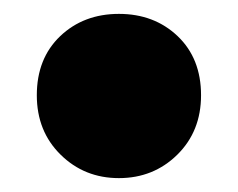

<svg xmlns="http://www.w3.org/2000/svg" viewBox="-20 -249 344 278"><path d="M33.3 -111.1Q33.3 -164.4 67.2 -196.7Q101.1 -228.9 152.2 -228.9Q203.3 -228.9 237.2 -196.7Q271.1 -164.4 271.1 -111.1Q271.1 -58.9 236.7 -25Q202.2 8.9 152.2 8.9Q102.2 8.9 67.8 -25Q33.3 -58.9 33.3 -111.1Z"/></svg>

Font: Paperlogy 9 Black
Style: Regular
Weight: 900
Designer: redesigned by Lee Juim, glyphs from Gmarket Sans & Montserrat
Foundry: PT&
Version: Version 1.001